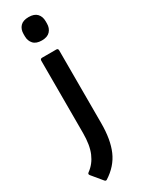

<svg xmlns="http://www.w3.org/2000/svg" viewBox="-248 -727 711 947"><g transform="rotate(-30 107.5 -253.5)"><path d="M49 190Q42 194 36 186L-12 128Q-19 119 -10 113Q26 87 44.5 43.5Q63 0 63 -69V-480Q63 -491 74 -491H155Q165 -491 165 -480V-65Q165 28 138.5 89Q112 150 49 190ZM116 -565Q84 -565 68.5 -582Q53 -599 53 -625V-638Q53 -665 68.5 -681.5Q84 -698 116 -698Q148 -698 163.5 -681.5Q179 -665 179 -638V-625Q179 -599 163.5 -582Q148 -565 116 -565Z"/></g></svg>

Font: Sofia Sans Extra Cond
Style: Bold
Weight: 700
Width: 1
Designer: Botio Nikoltchev, Ani Petrova
Foundry: lettersoup
Version: Version 4.100; ttfautohint (v1.8.3)